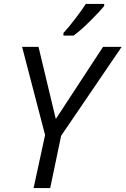

<svg xmlns="http://www.w3.org/2000/svg" viewBox="-20 -951 635 971"><path d="M262.2 -349.1 501 -713.9H595.2L289.1 -264.2L233.9 0H149.9L208 -268.1L91.8 -713.9H174.8ZM300.8 -784.2Q328.1 -813.5 362.1 -858.2Q396 -902.8 414.1 -931.2H506.8V-920.9Q488.3 -897 438.5 -847.2Q388.7 -797.4 352.1 -771H300.8Z"/></svg>

Font: CAA NEO Sans
Style: Italic
Weight: 400
Italic angle: -12°
Version: Version 1.10